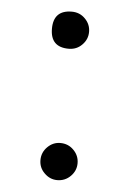

<svg xmlns="http://www.w3.org/2000/svg" viewBox="-43 -531 373 561"><g transform="rotate(5 144.0 -251.0)"><path d="M145.5 -498Q168.9 -498 184.6 -481.9Q200.7 -465.8 200.7 -443.4Q200.7 -421.4 184.6 -405.3Q168.9 -389.2 145.5 -389.2Q91.8 -389.2 91.8 -443.4Q91.8 -498 145.5 -498ZM145.5 -112.8Q168.9 -112.8 184.6 -96.7Q200.7 -80.6 200.7 -58.1Q200.7 -36.1 184.6 -20Q168.5 -3.9 145.5 -3.9Q124 -3.9 107.9 -20Q91.8 -35.6 91.8 -58.1Q91.8 -80.6 107.9 -96.7Q124 -112.8 145.5 -112.8Z"/></g></svg>

Font: I.Ming
Style: Regular
Weight: 400
Designer: Ichiten Fonts Project
Version: Version 5.10 Mar 24, 2018